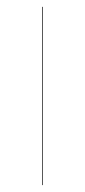

<svg xmlns="http://www.w3.org/2000/svg" viewBox="-20 -537 246 557"><path d="M104 -517.1V0H102.1V-517.1Z"/></svg>

Font: Fira Sans Compressed Two
Style: Regular
Weight: 100
Width: 1
Designer: Carrois Corporate & Edenspiekermann AG
Foundry: Carrois Corporate GbR & Edenspiekermann AG
Version: Version 4.203;PS 004.203;hotconv 1.0.88;makeotf.lib2.5.64775